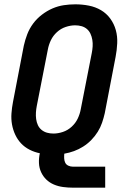

<svg xmlns="http://www.w3.org/2000/svg" viewBox="-20 -702 590 887"><path d="M466 165H317Q294 165 271.5 162Q249 159 229 150.5Q209 142 194 127.5Q179 113 170 93.5Q161 74 160 51.5Q159 29 164 6Q139 1 116.5 -10.5Q94 -22 77.5 -39.5Q61 -57 50.5 -79.5Q40 -102 35.5 -127Q31 -152 33 -178.5Q35 -205 40 -231L90 -491Q96 -518 106 -544Q116 -570 133 -593Q150 -616 173.5 -634Q197 -652 222.5 -663Q248 -674 274.5 -678Q301 -682 328 -682Q360 -682 390.5 -676Q421 -670 446.5 -655Q472 -640 489.5 -616Q507 -592 515 -563Q523 -534 521.5 -502Q520 -470 514 -439L464 -179Q459 -157 451.5 -135Q444 -113 431.5 -93Q419 -73 402 -55.5Q385 -38 364.5 -25Q344 -12 322 -4Q300 4 277 8Q276 19 276.5 30Q277 41 281.5 50Q286 59 296 63.5Q306 68 317 68H466ZM227 -85Q248 -85 270.5 -92.5Q293 -100 311 -116.5Q329 -133 339 -154Q349 -175 353 -197L404 -457Q407 -472 408 -487.5Q409 -503 406.5 -518Q404 -533 398 -546Q392 -559 381.5 -568Q371 -577 357 -581Q343 -585 327 -585Q306 -585 283.5 -577.5Q261 -570 243 -553.5Q225 -537 215 -516Q205 -495 201 -473L150 -213Q147 -198 146 -182.5Q145 -167 147 -152Q149 -137 155 -124Q161 -111 172 -102Q183 -93 197 -89Q211 -85 227 -85Z"/></svg>

Font: Lode Term
Style: Bold Italic
Weight: 700
Italic angle: -11°
Monospace: yes
Designer: Belleve Invis
Foundry: Belleve Invis
Version: Version 29.2.0